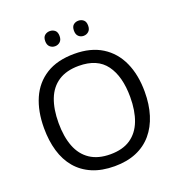

<svg xmlns="http://www.w3.org/2000/svg" viewBox="-159 -1040 1099 1181"><g transform="rotate(-20 390.5 -449.0)"><path d="M720 -358Q720 -275 699 -207.5Q678 -140 636.5 -91Q595 -42 533.5 -16Q472 10 391 10Q307 10 245 -16.5Q183 -43 142 -91.5Q101 -140 81 -208Q61 -276 61 -359Q61 -469 97 -551Q133 -633 206.5 -679Q280 -725 392 -725Q499 -725 572 -679.5Q645 -634 682.5 -551.5Q720 -469 720 -358ZM156 -358Q156 -268 181 -203Q206 -138 258.5 -103Q311 -68 391 -68Q472 -68 523.5 -103Q575 -138 600 -203Q625 -268 625 -358Q625 -493 569 -569.5Q513 -646 392 -646Q311 -646 258.5 -611.5Q206 -577 181 -512.5Q156 -448 156 -358ZM251 -859Q251 -885 265 -896.5Q279 -908 298 -908Q317 -908 331 -896.5Q345 -885 345 -859Q345 -834 331 -821.5Q317 -809 298 -809Q279 -809 265 -821.5Q251 -834 251 -859ZM439 -859Q439 -885 452.5 -896.5Q466 -908 485 -908Q504 -908 518 -896.5Q532 -885 532 -859Q532 -834 518 -821.5Q504 -809 485 -809Q466 -809 452.5 -821.5Q439 -834 439 -859Z"/></g></svg>

Font: Noto Sans Lao UI
Style: Regular
Weight: 400
Designer: Monotype Design Team
Foundry: Monotype Imaging Inc.
Version: Version 2.000